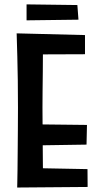

<svg xmlns="http://www.w3.org/2000/svg" viewBox="-20 -853 457 876"><path d="M58.4 2.6Q58.4 2.6 58.9 -18.6Q59.4 -39.8 59.9 -76.6Q60.4 -113.4 60.7 -160.1Q61 -206.8 61.5 -258.7Q62 -310.6 62 -361.6Q62 -425.6 61.2 -486.4Q60.4 -547.2 59 -595.5Q57.6 -643.8 56.8 -672.3Q56 -700.8 56 -700.8L176.8 -688.8Q176.8 -688.8 176.3 -666.3Q175.8 -643.8 175.8 -607.3Q175.8 -570.8 175.3 -526.8Q174.8 -482.8 174.3 -439.8Q173.8 -396.8 173.8 -361.8Q173.8 -326.8 174.3 -280Q174.8 -233.2 175 -185.2Q175.2 -137.2 175.7 -96Q176.2 -54.8 176.7 -29.3Q177.2 -3.8 177.2 -3.8ZM58.4 2.6 116.8 -86.4 379.2 -81.4 379.8 0ZM112.4 -189.2V-286L376.8 -283L374.8 -193.2ZM104.2 -604.6 56 -700.8 367.8 -693V-605.6ZM101.2 -760.2V-833L333 -830L338 -763.2Z"/></svg>

Font: Truculenta
Style: Regular
Weight: 400
Designer: Ivan Castro, Eva Sanz & Omnibus-Type Team
Foundry: Omnibus-Type
Version: Version 1.002